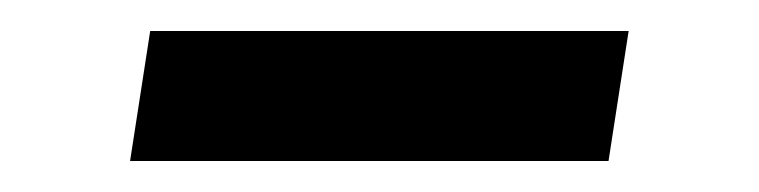

<svg xmlns="http://www.w3.org/2000/svg" viewBox="-20 -402 490 124"><path d="M64 -298 77 -382H386L373 -298Z"/></svg>

Font: Iosevka Etoile Medium Oblique
Style: Regular
Weight: 500
Italic angle: -9°
Designer: Belleve Invis
Foundry: Belleve Invis
Version: Version 15.5.2; ttfautohint (v1.8.4)